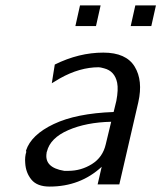

<svg xmlns="http://www.w3.org/2000/svg" viewBox="-20 -679 595 708"><path d="M258 -583 275 -659H351L334 -583ZM462 -583 479 -659H555L538 -583ZM77 -119Q76 -121 76 -124Q95 -182 178 -221.5Q261 -261 399 -266L409 -307Q417 -349 412 -374Q403 -417 364 -427Q350 -431 344 -431Q274 -431 201 -390L171 -372L182 -441Q271 -485 361 -485Q445 -485 476.5 -433.5Q508 -382 490 -302L420 1H340L355 -64Q276 9 163 9Q117 9 96 -16.5Q75 -42 73 -78Q71 -101 77 -119ZM153 -120 152 -118V-116Q142 -61 217 -49H232Q279 -49 319 -74Q359 -99 370 -147L390 -230Q298 -228 231.5 -199Q165 -170 153 -120Z"/></svg>

Font: Coval
Style: Light Italic
Weight: 300
Foundry: Context Ltd
Version: Version 001.000